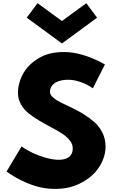

<svg xmlns="http://www.w3.org/2000/svg" viewBox="-20 -1172 750 1206"><path d="M21 -94.2 115.2 -252Q183.6 -204.1 269 -180.7Q367.2 -154.3 410.6 -184.1Q437 -202.6 437 -240.2Q437 -266.6 418 -290.5Q398.9 -314.5 368.7 -333.7Q338.4 -353 301.8 -372.3Q265.1 -391.6 228.3 -413.3Q191.4 -435.1 161.1 -459Q130.9 -482.9 111.8 -516.1Q92.8 -549.3 92.8 -587.9Q92.8 -622.1 102.8 -655.8Q112.8 -689.5 131.3 -719.5Q149.9 -749.5 178.2 -774.2Q206.5 -798.8 241.5 -816.4Q276.4 -834 320.6 -840.8Q364.7 -847.7 413.6 -843.8Q462.4 -839.8 520.5 -820.6Q578.6 -801.3 639.2 -767.1L563 -617.2Q527.3 -642.6 488 -656.2Q448.7 -669.9 415 -670.9Q381.3 -671.9 353.5 -663.8Q325.7 -655.8 309.8 -637.7Q293.9 -619.6 293.9 -595.2Q293.9 -577.1 313.2 -560.1Q332.5 -543 363.3 -527.6Q394 -512.2 431.4 -494.9Q468.8 -477.5 505.9 -454.6Q543 -431.6 573.7 -404.3Q604.5 -377 623.8 -337.4Q643.1 -297.9 643.1 -251Q643.1 -214.4 630.1 -178Q617.2 -141.6 593.8 -109.6Q570.3 -77.6 535.6 -52Q501 -26.4 459.5 -9.3Q418 7.8 366.9 12.7Q315.9 17.6 261.7 9.8Q207.5 2 145.3 -24.4Q83 -50.8 21 -94.2ZM147.9 -1061 215.8 -1151.9 369.1 -1040 522 -1151.9 589.8 -1061 369.1 -898.9Z"/></svg>

Font: Hussar Preview
Style: Bold
Weight: 700
Foundry: Cannot Into Space Fonts, PlusOne Fonts
Version: Version 2.29RC2 "Millennial"